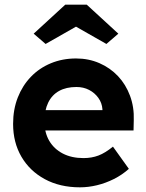

<svg xmlns="http://www.w3.org/2000/svg" viewBox="-20 -791 626 821"><path d="M36 -261Q36 -323 56 -374Q76 -425 112 -462.5Q148 -500 197.5 -520.5Q247 -541 305 -541Q359 -541 405 -521Q451 -501 484.5 -465.5Q518 -430 536 -381.5Q554 -333 552 -277L551 -233H126L103 -320H434L418 -302V-324Q416 -351 400.5 -372.5Q385 -394 361 -406.5Q337 -419 307 -419Q263 -419 232.5 -402Q202 -385 186 -352Q170 -319 170 -272Q170 -224 190.5 -189Q211 -154 248.5 -134.5Q286 -115 337 -115Q372 -115 401 -126Q430 -137 463 -164L531 -69Q502 -43 467 -25.5Q432 -8 395 1Q358 10 322 10Q236 10 171.5 -25Q107 -60 71.5 -121Q36 -182 36 -261ZM259 -771H351L486 -647L435 -603L305 -677L175 -603L124 -647Z"/></svg>

Font: Mach SemiBold
Style: Regular
Weight: 600
Version: Version 1.002